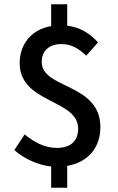

<svg xmlns="http://www.w3.org/2000/svg" viewBox="-20 -767 549 897"><path d="M449 -173C449 -379 175 -351 175 -477C175 -530 210 -561 266 -561C315 -561 346 -541 383 -507L438 -569C401 -609 358 -639 294 -647V-747H219V-645C130 -630 72 -564 72 -472C72 -283 345 -305 345 -166C345 -110 312 -76 245 -76C189 -76 141 -102 95 -139L47 -66C92 -25 158 4 219 11V110H294V8C392 -9 449 -78 449 -173Z"/></svg>

Font: Cambridge Sans Medium
Style: Regular
Weight: 500
Version: Version 2.020;PS 002.020;hotconv 1.0.88;makeotf.lib2.5.64775